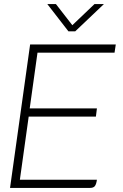

<svg xmlns="http://www.w3.org/2000/svg" viewBox="-20 -917 600 937"><path d="M163 -660 125 -388H453L448 -348H120L77 -40H453Q450 -18 443 -9Q436 0 420 0H29L127 -700H545L539 -660ZM211 -897H253L333 -794L441 -897H487L347 -764H314Z"/></svg>

Font: Krub ExtraLight
Style: Italic
Weight: 275
Italic angle: -8°
Designer: Ekaluck Peanpanawate
Foundry: Cadson Demak Co.,Ltd.
Version: Version 1.000; ttfautohint (v1.6)